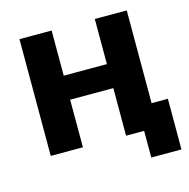

<svg xmlns="http://www.w3.org/2000/svg" viewBox="-98 -625 829 842"><g transform="rotate(-15 316.5 -204.5)"><path d="M487 121H624V-109H550V-530H405V-325H209V-530H63V0H209V-216H405V0H487Z"/></g></svg>

Font: Cheyenne Sans
Style: Bold
Weight: 700
Designer: The Public Sans project authors (U.S. Web Design System), Libre Franklin designed by Pablo Impallari and Rodrigo Fuenzal
Foundry: The Cheyenne Sans Project Authors
Version: Version 2.007